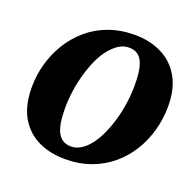

<svg xmlns="http://www.w3.org/2000/svg" viewBox="-122 -795 948 939"><g transform="rotate(20 352.0 -326.0)"><path d="M310 18Q232 18 170.5 -11.5Q109 -41 73.5 -102Q38 -163 38 -258Q38 -319 54.5 -379Q71 -439 103 -491.5Q135 -544 182 -584.5Q229 -625 290.5 -647.5Q352 -670 426 -670Q505 -670 566.5 -639Q628 -608 662.5 -547.5Q697 -487 697 -397Q697 -333 680.5 -272.5Q664 -212 632 -159.5Q600 -107 553 -67Q506 -27 445 -4.5Q384 18 310 18ZM316 -50Q344 -50 369 -66Q394 -82 415 -109.5Q436 -137 453 -174.5Q470 -212 482.5 -255.5Q495 -299 501.5 -345.5Q508 -392 508 -439Q508 -499 498.5 -534.5Q489 -570 469.5 -586Q450 -602 420 -602Q392 -602 367.5 -586.5Q343 -571 321 -544Q299 -517 282 -480Q265 -443 252.5 -400Q240 -357 233 -310.5Q226 -264 226 -218Q226 -156 236 -119.5Q246 -83 266.5 -66.5Q287 -50 316 -50Z"/></g></svg>

Font: Source Serif 4 Black
Style: Italic
Weight: 900
Italic angle: -12°
Designer: Frank Grießhammer
Foundry: Adobe Systems Incorporated
Version: Version 4.004;hotconv 1.0.116;makeotfexe 2.5.65601